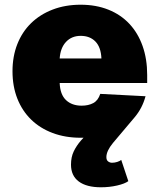

<svg xmlns="http://www.w3.org/2000/svg" viewBox="-20 -572 677 814"><path d="M322 12Q257 12 203.5 -8Q150 -28 112 -65Q74 -102 53.5 -154Q33 -206 33 -270Q33 -333 53.5 -385Q74 -437 112 -474Q150 -511 203.5 -531.5Q257 -552 322 -552Q387 -552 439.5 -531Q492 -510 528.5 -471Q565 -432 584.5 -377Q604 -322 604 -254V-220H233Q235 -171 260 -147.5Q285 -124 326 -124Q355 -124 375.5 -135Q396 -146 405 -174L597 -164Q590 -138 578.5 -116Q567 -94 551 -75L459 34Q431 68 431 94Q431 107 438.5 112.5Q446 118 455 118Q466 118 477 114.5Q488 111 494 106L524 196Q509 207 476.5 214.5Q444 222 408 222Q347 222 314 197.5Q281 173 281 126Q281 94 292.5 70Q304 46 323 24L334 12ZM410 -324Q408 -372 384.5 -396Q361 -420 322 -420Q284 -420 260 -394.5Q236 -369 233 -324Z"/></svg>

Font: Geist Black
Style: Regular
Weight: 400
Designer: Basement.studio, Andrés Briganti, Mateo Zaragoza
Foundry: Basement.studio, Vercel, Andrés Briganti, Guido Ferreyra, Mateo Zaragoza
Version: Version 1.401